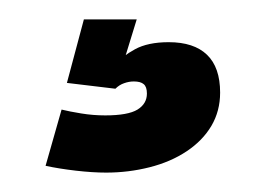

<svg xmlns="http://www.w3.org/2000/svg" viewBox="-20 -20 265 198"><path d="M89.5 158Q112.5 158 134.2 152.5Q156 147 172.5 136Q189 125 198 109.8Q207 94.5 207 75.5Q207 49.5 193.5 36.5Q180 23.5 154 23.5Q132.5 23.5 119.2 30.8Q106 38 98.5 47L99 71.5Q103 67.5 108 65.8Q113 64 118 64Q125 64 128.2 66.8Q131.5 69.5 131.5 76.5Q131.5 87 121.8 93Q112 99 88.5 99Q76 99 63.8 97Q51.5 95 43.5 93L27 151Q41 154 58.2 156Q75.5 158 89.5 158ZM99 71.5 121 0H66.5L49 65.5Z"/></svg>

Font: Anybody ExtraCondensed
Style: Bold
Weight: 700
Width: 2
Version: Version 1.113;gftools[0.9.25]